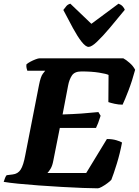

<svg xmlns="http://www.w3.org/2000/svg" viewBox="-31 -1020 752 1040"><path d="M499 0Q469 0 417 -2Q365 -4 303 -7.5Q241 -11 179.5 -15.5Q118 -20 67.5 -25Q17 -30 -11 -35Q-8 -46 -3.5 -56.5Q1 -67 5 -71L37 -75Q66 -78 81 -101.5Q96 -125 106 -180L180 -558Q189 -605 201 -620.5Q213 -636 214 -637H117Q115 -643 113 -651Q111 -659 112 -671Q119 -678 133 -685.5Q147 -693 161.5 -698.5Q176 -704 182 -704H637Q651 -697 671 -679.5Q691 -662 701 -642Q685 -582 665 -530Q645 -478 633 -453Q611 -453 589 -458Q567 -463 556 -467L557 -614Q546 -620 506 -626.5Q466 -633 410 -633Q373 -633 358.5 -611Q344 -589 338 -557L308 -400Q368 -402 410.5 -405Q453 -408 502 -413L514 -393Q507 -370 500.5 -353.5Q494 -337 489 -327H293L258 -151Q253 -123 243.5 -107Q234 -91 226 -83H436L548 -267Q577 -267 599 -260.5Q621 -254 630 -248Q619 -189 601.5 -132.5Q584 -76 572 -46Q565 -38 550 -27Q535 -16 520.5 -8Q506 0 499 0ZM449 -766Q433 -766 411 -794Q389 -822 364 -868Q339 -914 312 -966Q321 -978 328.5 -987Q336 -996 350 -1000L464 -891L611 -1000Q625 -995 633.5 -985.5Q642 -976 645 -967Q602 -914 563 -868Q524 -822 494.5 -794Q465 -766 449 -766Z"/></svg>

Font: Texturina Black
Style: Italic
Weight: 900
Italic angle: -11°
Designer: Guillermo Torres Carreño
Foundry: Omnibus-Type
Version: Version 1.002; ttfautohint (v1.8.3)